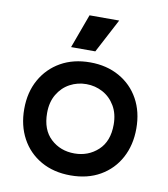

<svg xmlns="http://www.w3.org/2000/svg" viewBox="-80 -751 732 835"><g transform="rotate(10 286.5 -333.0)"><path d="M287 17Q212 17 156 -15Q100 -47 69.5 -103.5Q39 -160 39 -233Q39 -307 70.5 -363Q102 -419 157.5 -450.5Q213 -482 287 -482Q360 -482 416 -450.5Q472 -419 503 -363Q534 -307 534 -233Q534 -160 503.5 -103.5Q473 -47 417.5 -15Q362 17 287 17ZM287 -386Q248 -386 214.5 -368Q181 -350 160.5 -315.5Q140 -281 140 -233Q140 -159 182.5 -119.5Q225 -80 287 -80Q348 -80 391 -119.5Q434 -159 434 -233Q434 -281 413.5 -315.5Q393 -350 359.5 -368Q326 -386 287 -386ZM248 -683H379L300 -533H193Z"/></g></svg>

Font: Kreadon Light
Style: Bold
Weight: 600
Designer: Reiya WATANABE
Foundry: StudioGnu
Version: Version 1.003; ttfautohint (v1.8.4.7-5d5b);gftools[0.9.32]